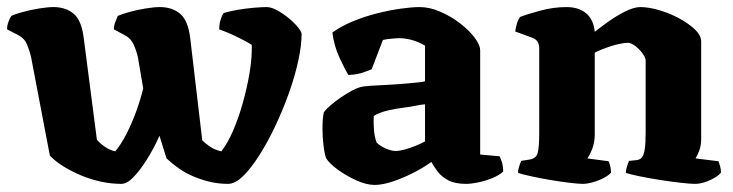

<svg xmlns="http://www.w3.org/2000/svg" viewBox="-28 -520 2074 543"><path d="M315 0Q286 0 256.5 -6.5Q227 -13 200 -24.5Q173 -36 150.5 -50Q128 -64 113 -80L60 -358Q56 -376 48.5 -394Q41 -412 23 -421L-8 -437Q-8 -448 -4 -458.5Q0 -469 4 -475Q14 -480 36 -486Q58 -492 82.5 -496Q107 -500 123 -500Q158 -500 180.5 -481Q203 -462 209 -411L246 -125Q254 -115 268.5 -105Q283 -95 298 -92Q314 -111 329 -140Q344 -169 356.5 -203Q369 -237 377 -270L362 -358Q358 -376 350 -394Q342 -412 324 -421L294 -437Q294 -447 298 -457.5Q302 -468 305 -475Q316 -480 337.5 -486Q359 -492 383.5 -496Q408 -500 424 -500Q459 -500 481.5 -481Q504 -462 510 -412L544 -123Q553 -114 566.5 -105Q580 -96 598 -92Q616 -115 631.5 -151Q647 -187 659 -230Q671 -273 678 -315Q685 -357 684 -393Q675 -399 662.5 -405.5Q650 -412 636.5 -418.5Q623 -425 611.5 -429.5Q600 -434 592 -437Q592 -452 596 -464.5Q600 -477 604 -483Q620 -488 643 -492Q666 -496 689 -498Q712 -500 726 -500Q739 -500 755.5 -491Q772 -482 788 -469Q804 -456 814.5 -443Q825 -430 825 -424Q825 -392 815.5 -348Q806 -304 789 -256.5Q772 -209 750.5 -163.5Q729 -118 705.5 -81Q682 -44 659.5 -22Q637 0 617 0Q590 0 565 -6Q540 -12 518 -21.5Q496 -31 477.5 -44Q459 -57 443 -72L423 -136Q406 -98 386.5 -67.5Q367 -37 349 -18.5Q331 0 315 0Z M1032 3Q1008 3 979.5 -10Q951 -23 927 -40.5Q903 -58 894 -73Q889 -89 886.5 -112Q884 -135 884 -156Q884 -171 885 -183Q886 -195 888 -203Q896 -213 909 -224Q922 -235 937.5 -245.5Q953 -256 967 -263.5Q981 -271 989 -273Q998 -276 1021 -277.5Q1044 -279 1067 -280Q1084 -281 1099.5 -282Q1115 -283 1129.5 -284.5Q1144 -286 1155 -287Q1166 -288 1174 -290V-391Q1153 -403 1134.5 -407.5Q1116 -412 1102 -412Q1093 -412 1078 -410.5Q1063 -409 1055 -407L1023 -324Q1016 -321 999 -315Q982 -309 957 -308Q948 -323 932.5 -356Q917 -389 912 -428Q937 -446 969.5 -459.5Q1002 -473 1037.5 -482Q1073 -491 1105 -495.5Q1137 -500 1159 -500Q1187 -500 1217 -487Q1247 -474 1272.5 -454.5Q1298 -435 1314 -414Q1330 -393 1330 -377V-83L1385 -78Q1388 -72 1391.5 -61Q1395 -50 1395 -35Q1385 -25 1366 -17Q1347 -9 1326 -4.5Q1305 0 1290 0Q1259 0 1240 -10Q1221 -20 1210 -34.5Q1199 -49 1192 -62Q1170 -46 1140.5 -31Q1111 -16 1082 -6.5Q1053 3 1032 3ZM1091 -93Q1101 -93 1116 -97Q1131 -101 1147 -107.5Q1163 -114 1174 -120V-225Q1161 -224 1147.5 -221Q1134 -218 1117 -216Q1092 -213 1068.5 -207.5Q1045 -202 1029 -192Q1028 -176 1029.5 -154.5Q1031 -133 1037 -117Q1047 -107 1063 -100Q1079 -93 1091 -93Z M1620 0Q1609 0 1583.5 -3Q1558 -6 1528.5 -11Q1499 -16 1474 -21.5Q1449 -27 1437 -31Q1437 -39 1440 -48.5Q1443 -58 1446 -65L1471 -69Q1488 -72 1492.5 -87Q1497 -102 1497 -147V-385Q1497 -394 1492.5 -401.5Q1488 -409 1478 -413L1429 -431Q1431 -443 1434 -453.5Q1437 -464 1443 -472Q1460 -479 1498.5 -489.5Q1537 -500 1574 -500Q1609 -500 1630 -482Q1651 -464 1654 -430Q1669 -442 1692 -458.5Q1715 -475 1740 -487.5Q1765 -500 1783 -500Q1806 -500 1835.5 -491.5Q1865 -483 1892 -468.5Q1919 -454 1937 -437Q1955 -420 1955 -402V-128Q1955 -107 1949 -92.5Q1943 -78 1939 -72L2004 -64Q2006 -59 2008.5 -50Q2011 -41 2011 -32Q2006 -25 1992.5 -17Q1979 -9 1964.5 -4.5Q1950 0 1937 0Q1925 0 1898 -3Q1871 -6 1839 -11Q1807 -16 1780.5 -21.5Q1754 -27 1742 -31Q1742 -39 1745 -48.5Q1748 -58 1751 -65L1771 -67Q1782 -68 1787.5 -75Q1793 -82 1795.5 -98.5Q1798 -115 1798 -147V-348Q1798 -355 1792.5 -364Q1787 -373 1779 -381Q1771 -389 1762.5 -394Q1754 -399 1748 -399Q1740 -399 1727 -396.5Q1714 -394 1700 -389.5Q1686 -385 1673.5 -380Q1661 -375 1654 -371V-139Q1654 -118 1647 -99.5Q1640 -81 1633 -72L1693 -64Q1695 -61 1697.5 -51.5Q1700 -42 1700 -32Q1695 -25 1680 -17Q1665 -9 1648.5 -4.5Q1632 0 1620 0Z"/></svg>

Font: Texturina 12pt ExtraBold
Style: Regular
Weight: 800
Designer: Guillermo Torres Carreño
Foundry: Omnibus-Type
Version: Version 1.002